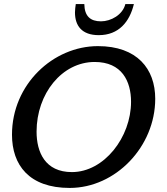

<svg xmlns="http://www.w3.org/2000/svg" viewBox="-20 -913 822 945"><path d="M39 -250C39 -101 123 12 323 12C549 12 744 -191 744 -427C744 -574 655 -686 462 -686C242 -686 39 -498 39 -250ZM160 -265C160 -452 285 -608 446 -608C580 -608 625 -513 625 -412C625 -237 492 -66 334 -66C202 -66 160 -164 160 -265ZM349 -852C349 -786 383 -740 466 -740C565 -740 618 -806 639 -893H597C584 -840 526 -808 477 -808C425 -808 396 -833 395 -893H353C351 -879 349 -865 349 -852Z"/></svg>

Font: KpSans
Style: BoldItalic
Weight: 700
Italic angle: -11°
Version: Version 0.66